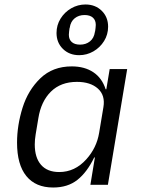

<svg xmlns="http://www.w3.org/2000/svg" viewBox="-20 -824 640 856"><path d="M383 0 403 -122H400Q368 -56 325 -22Q282 12 217 12Q139 12 97.5 -39Q56 -90 56 -188Q56 -265 80.5 -343.5Q105 -422 160 -475Q215 -528 300 -528Q357 -528 396 -502Q435 -476 451 -426H454L469 -516H547L461 0ZM365 -114Q411 -165 422 -232L441 -346Q450 -399 416.5 -429Q383 -459 323 -459Q251 -459 207 -415.5Q163 -372 151 -297L139 -225Q135 -201 135 -180Q135 -121 163 -89Q191 -57 244 -57Q314 -57 365 -114ZM232 -677Q232 -712 250 -741Q268 -770 297.5 -787Q327 -804 361 -804Q405 -804 433.5 -776Q462 -748 462 -705Q462 -670 444 -641Q426 -612 396.5 -595Q367 -578 333 -578Q289 -578 260.5 -606Q232 -634 232 -677ZM403 -681Q403 -682 403 -682.5Q403 -683 404 -684Q405 -692 406 -699.5Q407 -707 407 -713Q407 -734 394 -745.5Q381 -757 357 -757Q331 -757 313 -742.5Q295 -728 291 -701Q291 -700 291 -699.5Q291 -699 290 -698Q289 -690 288 -682.5Q287 -675 287 -669Q287 -648 300 -636.5Q313 -625 337 -625Q363 -625 381 -639.5Q399 -654 403 -681Z"/></svg>

Font: iA Writer Mono V
Style: Regular
Weight: 400
Italic angle: -9.5°
Designer: Mike Abbink, Paul van der Laan, Pieter van Rosmalen
Foundry: Bold Monday
Version: Version 2.000